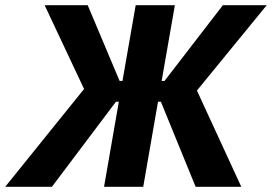

<svg xmlns="http://www.w3.org/2000/svg" viewBox="-61 -720 1048 740"><path d="M-41 0H139L386 -328H397L340 0H491L548 -328H559L693 0H869L698 -371L967 -700H798L573 -408H562L613 -700H462L411 -408H400L277 -700H111L263 -377Z"/></svg>

Font: Fixel Display
Style: Bold Italic
Weight: 700
Italic angle: -10°
Designer: AlfaBravo + MacPaw
Foundry: Kyrylo Tkachov, Marchela Mozhyna, Serhii Makarenko, Maria Weinstein, Zakhar Kryvoshyya
Version: Version 1.210;Glyphs 3.2 (3217)